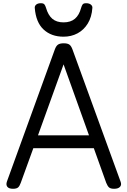

<svg xmlns="http://www.w3.org/2000/svg" viewBox="-20 -1159 792 1193"><path d="M61 14Q35 14 25.5 1.5Q16 -11 23 -31L320 -850Q328 -873 340 -881.5Q352 -890 376 -890Q400 -890 411.5 -881.5Q423 -873 431 -850L729 -31Q737 -11 726 1.5Q715 14 689 14Q667 14 657.5 5.5Q648 -3 640 -23L563 -238H187L109 -23Q102 -3 92.5 5.5Q83 14 61 14ZM216 -318H533L375 -759ZM375 -931Q299 -931 251 -975.5Q203 -1020 196 -1110Q195 -1122 205 -1130.5Q215 -1139 234 -1139Q250 -1139 256 -1131.5Q262 -1124 266 -1110Q279 -1065 305 -1042.5Q331 -1020 375 -1020Q419 -1020 445.5 -1042.5Q472 -1065 484 -1110Q488 -1124 493.5 -1131.5Q499 -1139 515 -1139Q534 -1139 544.5 -1130.5Q555 -1122 554 -1110Q550 -1053 525.5 -1013Q501 -973 462 -952Q423 -931 375 -931Z"/></svg>

Font: Playwrite IT Moderna
Style: Regular
Weight: 400
Designer: Veronika Burian, José Scaglione
Foundry: TypeTogether
Version: Version 1.002